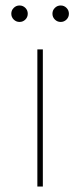

<svg xmlns="http://www.w3.org/2000/svg" viewBox="-20 -680 292 700"><path d="M72.5 -608.8Q63.8 -600 51.2 -600Q38.8 -600 30 -608.8Q21.2 -617.5 21.2 -630Q21.2 -642.5 30 -651.2Q38.8 -660 51.2 -660Q63.8 -660 72.5 -651.2Q81.2 -642.5 81.2 -630Q81.2 -617.5 72.5 -608.8ZM222.5 -608.8Q213.8 -600 201.2 -600Q188.8 -600 180 -608.8Q171.2 -617.5 171.2 -630Q171.2 -642.5 180 -651.2Q188.8 -660 201.2 -660Q213.8 -660 222.5 -651.2Q231.2 -642.5 231.2 -630Q231.2 -617.5 222.5 -608.8ZM116.2 0V-500H136.2V0Z"/></svg>

Font: Now Thin
Style: Regular
Weight: 250
Designer: Alfredo Marco Pradil
Foundry: Alfredo Marco Pradil
Version: Version 1.002;PS 001.002;hotconv 1.0.88;makeotf.lib2.5.64775